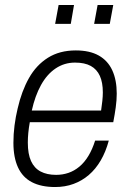

<svg xmlns="http://www.w3.org/2000/svg" viewBox="-20 -741 522 773"><path d="M202 12Q146 12 108.5 -7.5Q71 -27 52.5 -67Q34 -107 34 -166Q34 -201 38.5 -236Q43 -271 51 -304Q67 -374 96.5 -426.5Q126 -479 173 -508.5Q220 -538 285 -538Q341 -538 377.5 -517.5Q414 -497 432 -458Q450 -419 450 -364Q450 -338 446 -309Q442 -280 436 -249H100Q96 -227 94 -206.5Q92 -186 92 -167Q92 -121 105 -92.5Q118 -64 143.5 -50.5Q169 -37 206 -37Q232 -37 255.5 -45Q279 -53 299.5 -70Q320 -87 336 -113.5Q352 -140 363 -175H418Q406 -130 385.5 -95Q365 -60 337.5 -36.5Q310 -13 276 -0.5Q242 12 202 12ZM108 -296H387Q390 -316 392 -334.5Q394 -353 394 -369Q394 -409 382 -435.5Q370 -462 345.5 -475.5Q321 -489 282 -489Q239 -489 204 -465.5Q169 -442 145 -398.5Q121 -355 108 -296ZM202 -645 216 -721H278L265 -645ZM359 -645 373 -721H436L422 -645Z"/></svg>

Font: Archivo SemiCondensed ExtraLight
Style: Italic
Weight: 250
Width: 4
Italic angle: -10°
Designer: Hector Gatti
Foundry: Omnibus-Type
Version: Version 2.001